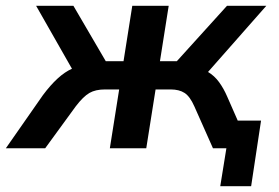

<svg xmlns="http://www.w3.org/2000/svg" viewBox="-65 -509 958 659"><path d="M-45 0 82 -182Q134 -252 182 -273L59 -489H187L298 -299H359L389 -489H514L484 -299H542L714 -489H849L649 -262Q671 -249 687 -227Q703 -205 715 -177L751 -95H831L797 130H691L712 0H666L602 -144Q587 -178 568.5 -190Q550 -202 521 -202H469L437 0H312L344 -202H295Q263 -202 242 -190Q221 -178 195 -144L90 0Z"/></svg>

Font: Nunito Sans
Style: Bold Italic
Weight: 700
Italic angle: -9°
Designer: Vernon Adams
Foundry: Vernon Adams
Version: Version 3.006; ttfautohint (v1.8.3)